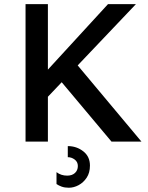

<svg xmlns="http://www.w3.org/2000/svg" viewBox="-20 -674 704 914"><path d="M179.7 -183.6 133.8 -261.7 494.1 -654.3H627ZM101.6 0V-654.3H208V0ZM510.7 0 241.2 -321.3 323.2 -394.5 653.3 0ZM307.6 219.7Q288.1 219.7 273.4 214.4Q258.8 209 249 202.1V145.5Q270.5 162.1 299.8 162.1Q323.2 162.1 336.9 149.4Q350.6 136.7 350.6 116.2Q350.6 96.7 335.4 85.4Q320.3 74.2 302.7 74.2V21.5Q344.7 21.5 376.5 46.4Q408.2 71.3 408.2 114.3Q408.2 148.4 392.6 171.9Q377 195.3 354 207.5Q331.1 219.7 307.6 219.7Z"/></svg>

Font: Sen Medium
Style: Regular
Weight: 500
Designer: Kosal Sen, Philatype
Foundry: Philatype
Version: Version 2.000;gftools[0.9.31]